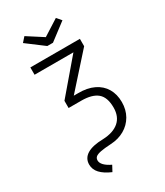

<svg xmlns="http://www.w3.org/2000/svg" viewBox="-269 -1020 1152 1341"><g transform="rotate(-30 307.5 -350.0)"><path d="M450.3 -877.9 314.4 -774.9H268.7L131.8 -877.9L164.6 -914.9L290.8 -833.8L418.5 -914.9ZM289.7 -382.1Q363.6 -383.1 416.4 -357.7Q469.2 -332.3 496.7 -285.4Q524.1 -238.5 524.1 -175.9Q524.1 -114.4 496.7 -66.4Q469.2 -18.5 420.8 9.2Q372.3 36.9 310.8 40Q255.9 43.1 226.4 49Q196.9 54.9 184.9 65.1Q172.8 75.4 172.8 93.3Q172.8 113.3 191.5 132.8Q210.3 152.3 246.7 169.7L222.1 215.4Q165.1 190.8 136.4 159.7Q107.7 128.7 107.7 88.7Q107.7 38.5 151.5 11.5Q195.4 -15.4 281 -16.9Q364.1 -20.5 409.5 -59.5Q454.9 -98.5 454.9 -171.8Q454.9 -254.4 412.6 -290Q370.3 -325.6 283.6 -325.6H181V-383.6L404.6 -645.6H91.3V-704.6H490.8V-645.1L255.4 -382.1Z"/></g></svg>

Font: Fira Code Fixed Light
Style: Regular
Weight: 300
Monospace: yes
Designer: Carrois Corporate, Edenspiekermann AG, Nikita Prokopov
Foundry: Carrois Corporate, Edenspiekermann AG, Nikita Prokopov
Version: Version 5.002